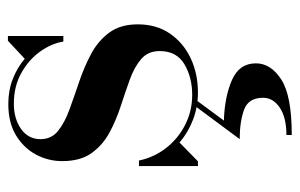

<svg xmlns="http://www.w3.org/2000/svg" viewBox="-156 -354 757 485"><g transform="rotate(-90 222.5 -111.5)"><path d="M218 174.5Q218 137.5 187.8 126.5Q157.5 115.5 113.5 115.5L200 -1H217L160.5 75.5Q221 77.5 263 96Q305 114.5 305 156.5Q305 194 264.2 220.5Q223.5 247 124 247V233.5Q168 233.5 193 216.8Q218 200 218 174.5ZM57.5 10H45.5V-139H59.5Q67.5 -100.5 91.5 -70Q115.5 -39.5 150.2 -22Q185 -4.5 225.5 -4.5Q269.5 -4.5 302.8 -24.2Q336 -44 336 -86.5Q336 -116 316 -133.2Q296 -150.5 264.2 -162Q232.5 -173.5 197 -185Q161.5 -196.5 130 -213.5Q98.5 -230.5 78.2 -258.8Q58 -287 58 -333Q58 -368 74.5 -399Q91 -430 123 -449.5Q155 -469 202.5 -469Q237 -469 266 -457.5Q295 -446 316.5 -427.5L362 -470H374V-330H360Q355 -360.5 334.5 -389Q314 -417.5 280.5 -436.2Q247 -455 203 -455Q165 -455 139.2 -436.8Q113.5 -418.5 113.5 -387.5Q113.5 -360 134.5 -343.2Q155.5 -326.5 188.5 -314.5Q221.5 -302.5 258.5 -290Q295.5 -277.5 328.5 -260Q361.5 -242.5 382.5 -214.2Q403.5 -186 403.5 -142Q403.5 -94.5 380 -60.5Q356.5 -26.5 317.5 -8.2Q278.5 10 231.5 10Q195 10 162.5 -2.5Q130 -15 105 -36.5Z"/></g></svg>

Font: Bodoni* 16 Medium
Style: Regular
Weight: 500
Version: Version 2.2